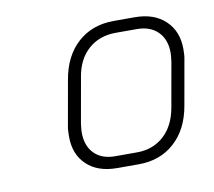

<svg xmlns="http://www.w3.org/2000/svg" viewBox="-51 -764 535 479"><g transform="rotate(-10 216.0 -524.5)"><path d="M105 -441Q105 -459 107 -468L127 -581Q137 -640 173.5 -673Q210 -706 265 -706H318Q367 -706 395.5 -679Q424 -652 424 -607Q424 -590 422 -581L402 -468Q392 -409 355.5 -376Q319 -343 265 -343H210Q161 -343 133 -369.5Q105 -396 105 -441ZM265 -373Q306 -373 333.5 -398Q361 -423 369 -468L389 -581Q391 -597 391 -603Q391 -637 371.5 -656.5Q352 -676 318 -676H265Q223 -676 195 -651Q167 -626 160 -581L140 -468Q138 -452 138 -446Q138 -412 157 -392.5Q176 -373 210 -373Z"/></g></svg>

Font: Bai Jamjuree ExtraLight
Style: Italic
Weight: 275
Italic angle: -10°
Version: Version 1.000; ttfautohint (v1.6)